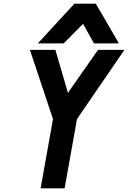

<svg xmlns="http://www.w3.org/2000/svg" viewBox="-20 -1020 694 1040"><path d="M185 -785 383 -1000H499L624 -785H489L430 -891L325 -785ZM200 0 267 -375 142 -750H280L348 -517L511 -750H654L397 -375L330 0Z"/></svg>

Font: Hermit
Style: Bold Italic
Weight: 700
Italic angle: -10°
Designer: Pablo Caro
Version: Version 2.000;PS 002.000;hotconv 1.0.88;makeotf.lib2.5.64775